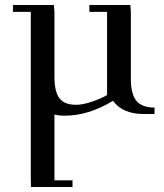

<svg xmlns="http://www.w3.org/2000/svg" viewBox="-20 -459 662 773"><path d="M32.2 -411.1V-439H196.8L199.2 -411.1V-150.9Q199.2 -89.4 219.5 -63.2Q239.7 -37.1 286.1 -37.1Q314.5 -37.1 350.8 -49.8Q387.2 -62.5 411.1 -76.2V-411.1H339.8V-439H504.9L506.8 -411.1V-141.1Q506.8 -79.6 529.5 -52.7Q552.2 -25.9 602.1 -25.9V0H559.1Q473.1 0 435.1 -53.2Q335.9 6.8 241.2 6.8Q215.3 6.8 199.2 2V267.1H272V293.9H105L104 267.1V-411.1Z"/></svg>

Font: Dehuti Alt
Style: Bold
Weight: 700
Version: Version 1.2